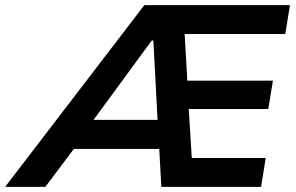

<svg xmlns="http://www.w3.org/2000/svg" viewBox="-83 -725 1150 745"><path d="M-63 0 477 -705H1042L1024 -593H581L631 -637L646 -374L588 -412H976L958 -302H594L647 -342L664 -65L610 -112H948L930 0H543L532 -201L567 -147H177L241 -197L93 0ZM506 -568 261 -234 251 -260H560L530 -230L512 -568Z"/></svg>

Font: Nunito Sans 7pt
Style: Bold Italic
Weight: 700
Italic angle: -9°
Version: Version 3.101;gftools[0.9.27]